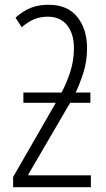

<svg xmlns="http://www.w3.org/2000/svg" viewBox="-20 -785 446 805"><path d="M184 -765Q263 -765 304 -714Q345 -663 345 -583Q345 -526 328.5 -476.5Q312 -427 297 -397H359V-354H274L99 -54V-50H361V0H35V-43L214 -354H78V-397H238Q259 -436 274.5 -483.5Q290 -531 290 -583Q290 -643 261.5 -679Q233 -715 180 -715Q148 -715 122.5 -704Q97 -693 71 -671L45 -711Q78 -740 110 -752.5Q142 -765 184 -765Z"/></svg>

Font: Noto Sans ExtraCondensed Light
Style: Regular
Weight: 300
Width: 2
Designer: Monotype Design Team
Foundry: Monotype Imaging Inc.
Version: Version 2.013; ttfautohint (v1.8.4.7-5d5b)